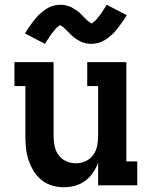

<svg xmlns="http://www.w3.org/2000/svg" viewBox="-20 -782 640 810"><path d="M250 8Q224 8 199 0.5Q174 -7 154 -23.5Q134 -40 121 -62Q108 -84 100 -108.5Q92 -133 89.5 -158.5Q87 -184 87 -210V-419H41V-520H206V-210Q206 -189 210 -167.5Q214 -146 226.5 -128.5Q239 -111 259 -102Q279 -93 300 -93Q321 -93 341 -102Q361 -111 373.5 -128.5Q386 -146 390 -167.5Q394 -189 394 -210V-419H348V-520H513V-101H559V0H394V-96Q386 -73 372 -53Q358 -33 339 -19Q320 -5 296.5 1.5Q273 8 250 8ZM365 -597Q360 -597 355 -597.5Q350 -598 345.5 -599Q341 -600 336 -601Q331 -602 326 -604Q321 -606 317 -608.5Q313 -611 309 -613Q305 -615 300 -618.5Q295 -622 291 -625Q287 -628 283.5 -631.5Q280 -635 276.5 -638.5Q273 -642 270.5 -644.5Q268 -647 263.5 -651.5Q259 -656 255 -660Q251 -664 247.5 -667Q244 -670 239 -672.5Q234 -675 234 -678H235Q235 -677 232 -675Q229 -673 226.5 -671Q224 -669 221 -666.5Q218 -664 216.5 -662.5Q215 -661 213.5 -659Q212 -657 210.5 -655.5Q209 -654 207.5 -651.5Q206 -649 204 -647Q202 -645 200 -642.5Q198 -640 196 -637.5Q194 -635 192 -632Q190 -629 188 -625.5Q186 -622 184 -619Q182 -616 179.5 -612.5Q177 -609 174.5 -605Q172 -601 170 -597L85 -641Q93 -654 101 -665.5Q109 -677 116.5 -687Q124 -697 131.5 -706Q139 -715 146.5 -722Q154 -729 164.5 -737Q175 -745 186 -750.5Q197 -756 209.5 -759Q222 -762 235 -762Q240 -762 245 -761.5Q250 -761 254.5 -760Q259 -759 264 -757.5Q269 -756 274 -754.5Q279 -753 283 -750.5Q287 -748 291 -745.5Q295 -743 300 -740Q305 -737 309 -734Q313 -731 316.5 -727.5Q320 -724 323.5 -720.5Q327 -717 329.5 -714.5Q332 -712 336.5 -707.5Q341 -703 345 -699Q349 -695 352.5 -692Q356 -689 361 -686.5Q366 -684 366 -681H365Q365 -682 368 -684Q371 -686 373.5 -688Q376 -690 379 -692.5Q382 -695 383.5 -696.5Q385 -698 386.5 -699.5Q388 -701 389.5 -703Q391 -705 392.5 -707Q394 -709 396 -711.5Q398 -714 400 -716.5Q402 -719 404 -721.5Q406 -724 408 -727Q410 -730 412 -733Q414 -736 416 -739.5Q418 -743 420.5 -746.5Q423 -750 425.5 -754Q428 -758 430 -762L515 -718Q507 -705 499 -693.5Q491 -682 483.5 -672Q476 -662 468.5 -653Q461 -644 453.5 -637Q446 -630 435.5 -622Q425 -614 414 -608.5Q403 -603 390.5 -600Q378 -597 365 -597Z"/></svg>

Font: Iosevka HT Extended
Style: Bold
Weight: 700
Width: 7
Monospace: yes
Designer: Belleve Invis
Foundry: Belleve Invis
Version: Version 32.3.0; ttfautohint (v1.8.4)